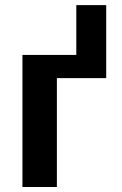

<svg xmlns="http://www.w3.org/2000/svg" viewBox="-20 -748 487 768"><path d="M69.8 0V-528.3H285.2V-727.5H404.8V-435.5H207.5V0Z"/></svg>

Font: Arimo
Style: Bold
Weight: 700
Designer: Steve Matteson
Foundry: Monotype Imaging Inc.
Version: Version 1.33